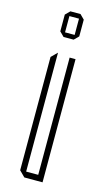

<svg xmlns="http://www.w3.org/2000/svg" viewBox="-109 -714 414 753"><g transform="rotate(15 98.5 -338.0)"><path d="M123 0V-500H147V0H124ZM73 0 50 -23V-24H123V0ZM50 -24V-483L73 -506H74V-24ZM80 -657V-676H120L138 -658V-657ZM79 -572 61 -590V-591H119V-572ZM61 -591V-658L79 -676H80V-591ZM119 -572V-657H138V-590L120 -572Z"/></g></svg>

Font: Foldit Thin
Style: Regular
Weight: 100
Designer: Sophia Tai
Foundry: Sophia Tai
Version: Version 1.003